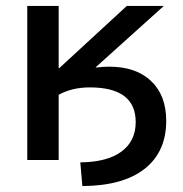

<svg xmlns="http://www.w3.org/2000/svg" viewBox="-20 -540 618 648"><path d="M303 -313 304 -312Q326 -315 348 -315Q439 -315 490 -266.5Q541 -218 541 -132Q541 -28 468.5 29.5Q396 87 258 88L251 8Q342 7 390 -28.5Q438 -64 438 -128Q438 -245 283 -245Q223 -245 178 -220V0H72V-520H178V-310H180L408 -520H533Z"/></svg>

Font: M PLUS 1p Medium
Style: Regular
Weight: 500
Version: Version 1.062